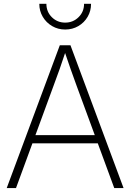

<svg xmlns="http://www.w3.org/2000/svg" viewBox="-20 -958 664 978"><path d="M14.2 0 284.7 -727.5H338.9L609.4 0H562L370.1 -521.5Q355.5 -561.5 339.6 -606.4Q323.7 -651.4 304.7 -708H318.4Q299.8 -651.4 283.9 -606.4Q268.1 -561.5 252.9 -521.5L61.5 0ZM131.8 -228V-269.5H491.7V-228ZM312 -807.6Q275.4 -807.6 245.4 -825.2Q215.3 -842.8 197.8 -872.6Q180.2 -902.3 180.2 -938.5H216.3Q216.3 -897.9 244.1 -870.4Q272 -842.8 312 -842.8Q352.1 -842.8 380.1 -870.4Q408.2 -897.9 408.2 -938.5H443.8Q443.8 -902.3 426.5 -872.6Q409.2 -842.8 379.2 -825.2Q349.1 -807.6 312 -807.6Z"/></svg>

Font: Inter 28pt ExtraLight
Style: Regular
Weight: 250
Designer: Rasmus Andersson
Foundry: rsms
Version: Version 4.001;git-66647c0bb